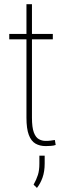

<svg xmlns="http://www.w3.org/2000/svg" viewBox="-20 -691 328 921"><path d="M233.4 -528.3V-502.4H24.4V-528.3ZM106.9 -670.9H133.3V-126.5Q133.3 -79.6 142.3 -55.7Q151.4 -31.7 166.5 -23.4Q181.6 -15.1 198.7 -15.1Q212.4 -15.1 222.2 -16.4Q231.9 -17.6 243.2 -19.5L247.1 4.4Q238.3 7.8 223.6 8.8Q209 9.8 199.2 9.8Q170.9 9.8 150.1 -2.2Q129.4 -14.2 118.2 -43.9Q106.9 -73.7 106.9 -126.5ZM194.3 55.7V93.3Q194.3 131.8 184.1 160.6Q173.8 189.5 157.2 210.4L141.1 194.8Q154.8 170.4 161.9 147.9Q168.9 125.5 168.9 94.2V55.7Z"/></svg>

Font: Roboto Condensed Thin
Style: Regular
Weight: 250
Width: 3
Designer: Christian Robertson
Foundry: Google
Version: Version 3.009; 2024